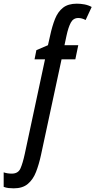

<svg xmlns="http://www.w3.org/2000/svg" viewBox="-141 -785 519 1045"><path d="M-66 240Q-81 240 -94.5 238.5Q-108 237 -121 232V153Q-101 160 -77 160Q-42 160 -29.5 131.5Q-17 103 -6 52L104 -462H47L57 -512L120 -539L132 -592Q143 -643 158.5 -682Q174 -721 202 -743Q230 -765 277 -765Q298 -765 319 -761Q340 -757 358 -747L325 -676Q305 -687 285 -687Q258 -687 244.5 -662Q231 -637 221 -591L210 -539H285L269 -462H194L82 59Q71 110 55 151Q39 192 10.5 216Q-18 240 -66 240Z"/></svg>

Font: Noto Sans ExtraCondensed Medium
Style: Italic
Weight: 500
Width: 2
Italic angle: -12°
Designer: Monotype Design Team
Foundry: Monotype Imaging Inc.
Version: Version 2.013; ttfautohint (v1.8.4.7-5d5b)